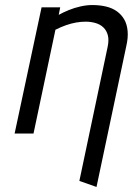

<svg xmlns="http://www.w3.org/2000/svg" viewBox="-20 -530 527 762"><path d="M407 -343 295 188 363 212 481 -346Q489 -380 486.5 -407Q484 -434 473 -453Q462 -472 444 -485Q426 -498 401 -504Q376 -510 346 -510Q324 -510 299.5 -504.5Q275 -499 253 -490Q231 -481 213 -471L219 -501H145L38 0H113L200 -412Q222 -423 242 -430Q262 -437 281.5 -440.5Q301 -444 320 -444Q341 -444 359.5 -438.5Q378 -433 390.5 -421Q403 -409 408 -390Q413 -371 407 -343Z"/></svg>

Font: Advent Pro Medium
Style: Italic
Weight: 500
Italic angle: -12°
Version: Version 3.000